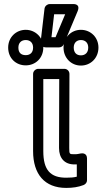

<svg xmlns="http://www.w3.org/2000/svg" viewBox="-20 -890 526 940"><path d="M304 -20C227 -20 192 -57 192 -150V-503H270L269 -165C269 -116 296 -85 344 -85H356V-25C341 -21 325 -20 304 -20ZM304 30C336 30 363 26 389 16C399 12 406 3 406 -7V-114C406 -140 385 -140 377 -139L361 -136C356 -135 351 -135 344 -135C321 -135 319 -134 319 -165L320 -528C320 -542 309 -553 295 -553H167C156 -553 142 -543 142 -528V-150C142 -38 198 30 304 30ZM245 -820H299L252 -708H232ZM223 -870C212 -870 200 -861 198 -848L179 -686C176 -664 194 -658 204 -658H269C278 -658 288 -663 292 -673L360 -835C376 -874 337 -870 337 -870ZM106 -620C83 -620 70 -632 70 -657C70 -681 85 -694 106 -694C127 -694 142 -681 142 -657C142 -632 127 -620 106 -620ZM106 -570C154 -570 192 -606 192 -657C192 -707 153 -744 106 -744C59 -744 20 -708 20 -657C20 -605 58 -570 106 -570ZM376 -619C355 -619 341 -632 341 -657C341 -681 356 -694 376 -694C397 -694 412 -681 412 -657C412 -632 397 -619 376 -619ZM376 -569C424 -569 462 -606 462 -657C462 -708 423 -744 376 -744C329 -744 291 -707 291 -657C291 -607 328 -569 376 -569Z"/></svg>

Font: Asimov
Style: NarOu
Weight: 500
Designer: Google
Version: Version 2.000980; 2014